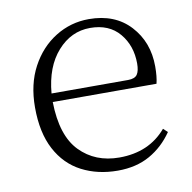

<svg xmlns="http://www.w3.org/2000/svg" viewBox="-66 -588 667 667"><g transform="rotate(-10 268.0 -254.0)"><path d="M298 14Q227 14 171 -15Q115 -44 83.5 -103.5Q52 -163 52 -252Q52 -334 84.5 -394.5Q117 -455 171 -488.5Q225 -522 289 -522Q381 -522 434.5 -464Q488 -406 488 -320Q488 -284 482 -260H116Q118 -141 172 -85.5Q226 -30 311 -30Q416 -30 477 -102L492 -88Q459 -40 411 -13Q363 14 298 14ZM117 -290H387Q411 -290 419.5 -302.5Q428 -315 428 -341Q428 -404 391.5 -447.5Q355 -491 288 -491Q221 -491 173 -437Q125 -383 117 -290Z"/></g></svg>

Font: Minh Nguyen ExtraLight
Style: Regular
Weight: 250
Designer: Ryoko NISHIZUKA 西塚涼子 (kana & ideographs); Frank Grießhammer (Latin, Greek & Cyrillic); Wenlong ZHANG 张文龙 (bopomofo); San
Foundry: Adobe
Version: Version 1.100;July 7, 2023;FontCreator 14.0.0.2814 64-bit